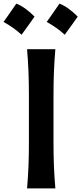

<svg xmlns="http://www.w3.org/2000/svg" viewBox="-66 -1044 451 1064"><path d="M84 0Q89.4 -63.5 91.8 -122.3Q94.2 -181.2 94.2 -253.4V-513.7Q94.2 -587.4 91.8 -647.2Q89.4 -707 84 -771.5H240.7Q235.4 -707 232.9 -647.2Q230.5 -587.4 230.5 -513.7V-253.4Q230.5 -181.2 232.9 -122.3Q235.4 -63.5 240.7 0ZM263.7 -1023.9Q289.5 -1013.7 314.7 -995.4Q340 -977.1 364.7 -951.9Q347.5 -927.2 329.5 -902.2Q311.5 -877.2 292.7 -851.5Q247.6 -892.8 192.8 -922.4Q211.1 -948.1 228.5 -973.1Q246 -998.1 263.7 -1023.9ZM24.5 -1023.9Q50.2 -1013.7 75.5 -995.4Q100.7 -977.1 125.4 -951.9Q108.2 -927.2 90.3 -902.2Q72.3 -877.2 53.5 -851.5Q8.3 -892.8 -46.4 -922.4Q-28.2 -948.1 -10.7 -973.1Q6.7 -998.1 24.5 -1023.9Z"/></svg>

Font: Pinar SemiBold
Style: Regular
Weight: 600
Designer: Amin Abedi
Version: Version 3.000